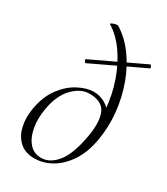

<svg xmlns="http://www.w3.org/2000/svg" viewBox="-184 -809 786 904"><g transform="rotate(30 208.5 -357.0)"><path d="M154 13Q105 13 74.5 -14.5Q44 -42 33.5 -87.5Q23 -133 32 -186Q45 -259 80.5 -306Q116 -353 160.5 -376Q205 -399 242 -399Q276 -399 305.5 -382Q335 -365 349 -333L323 -204Q337 -278 330.5 -355Q324 -432 299.5 -502Q275 -572 236.5 -627Q198 -682 149 -712Q145 -715 152.5 -719Q160 -723 171 -725.5Q182 -728 186 -725Q238 -693 278.5 -638Q319 -583 344.5 -513.5Q370 -444 378 -367.5Q386 -291 373 -216Q360 -140 326 -89Q292 -38 247 -12.5Q202 13 154 13ZM181 -5Q228 -5 266 -51.5Q304 -98 323 -204Q338 -288 318.5 -334.5Q299 -381 228 -381Q182 -381 140 -338Q98 -295 84 -215Q74 -159 82.5 -111Q91 -63 116 -34Q141 -5 181 -5ZM140 -496Q137 -495 132.5 -503.5Q128 -512 132 -513L406 -643Q410 -645 414.5 -636.5Q419 -628 414 -626Z"/></g></svg>

Font: Cormorant Garamond Light Light
Style: Italic
Weight: 300
Italic angle: -10°
Version: Version 4.001